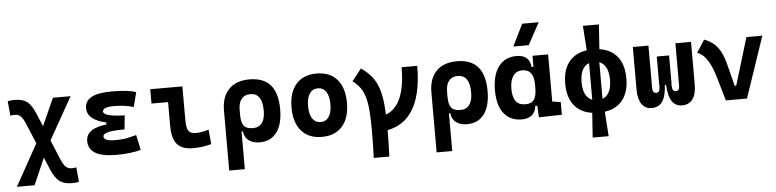

<svg xmlns="http://www.w3.org/2000/svg" viewBox="-54 -1096 6553 1621"><g transform="rotate(-5 3222.5 -285.0)"><path d="M499.5 214.8Q431.6 214.8 393.6 184.8Q355.5 154.8 325.2 82.5L157.2 -318.8Q138.2 -363.8 118.7 -382.8Q99.1 -401.9 69.8 -401.9Q52.7 -401.9 31.2 -397.9L19.5 -521.5Q48.3 -527.3 79.6 -527.3Q146.5 -527.3 183.6 -498.8Q220.7 -470.2 250 -400.4L419.9 6.3Q439 52.2 458.7 70.8Q478.5 89.4 509.3 89.4Q516.1 89.4 527.3 88.4Q538.6 87.4 547.9 85.4L559.6 209Q545.9 212.4 530 213.6Q514.2 214.8 499.5 214.8ZM33.7 205.1 263.7 -208.5 402.3 -517.6H552.2L319.3 -105L183.6 205.1Z M891.6 9.8Q658.7 9.8 658.7 -128.4Q658.7 -241.2 859.9 -255.9L993.2 -316.4L981.4 -198.2H965.8Q798.8 -198.2 798.8 -153.8Q798.8 -115.2 895.5 -115.2Q959 -115.2 1000.7 -124.5Q1042.5 -133.8 1075.2 -142.1L1102.1 -13.7Q1061.5 -2.9 1008.5 3.4Q955.6 9.8 891.6 9.8ZM832.5 -210.4V-270.5Q673.3 -305.7 673.3 -405.3Q673.3 -527.3 899.4 -527.3Q1043.9 -527.3 1106.9 -502.9L1075.2 -379.9Q1004.4 -402.3 910.2 -402.3Q813.5 -402.3 813.5 -364.7Q813.5 -321.3 993.2 -316.4L981.4 -198.2Z M1544.9 9.8Q1450.7 9.8 1409.2 -39.1Q1367.7 -87.9 1367.7 -195.3V-517.6H1499.5V-232.9Q1499.5 -191.9 1505.8 -166Q1512.1 -140.1 1530.2 -127.9Q1548.4 -115.7 1584 -115.7Q1625 -115.7 1688 -134.3L1699.7 -10.7Q1659.7 0 1623.3 4.9Q1586.9 9.8 1544.9 9.8ZM1227.1 -396V-517.6H1390.6V-396Z M2109.4 9.8Q2052.2 9.8 2016.8 -16.6Q1981.4 -43 1975.1 -94.7H1922.4L1963.9 -234.9Q1963.9 -171.4 1985.8 -143.1Q2007.8 -114.7 2062 -114.7Q2113.3 -114.7 2139.6 -149.7Q2166 -184.6 2166 -253.9Q2166 -328.6 2140.6 -365.7Q2115.2 -402.8 2064.5 -402.8Q2016.1 -402.8 1990 -370.4Q1963.9 -337.9 1963.9 -278.8L1831.5 -283.2Q1831.5 -399.9 1893.3 -463.6Q1955.1 -527.3 2068.4 -527.3Q2187 -527.3 2246.1 -459.2Q2305.2 -391.1 2305.2 -253.9Q2305.2 -126.5 2253.9 -58.3Q2202.6 9.8 2109.4 9.8ZM1831.5 224.6V-283.2H1963.9V224.6Z M2636.7 9.8Q2524.9 9.8 2463.4 -60.5Q2401.9 -130.9 2401.9 -258.8Q2401.9 -387.2 2463.4 -457.3Q2524.9 -527.3 2636.7 -527.3Q2748.6 -527.3 2810.1 -457.3Q2871.6 -387.2 2871.6 -258.8Q2871.6 -130.9 2810.1 -60.5Q2748.6 9.8 2636.7 9.8ZM2637 -115.7Q2682.1 -115.7 2706.8 -153.1Q2731.4 -190.5 2731.4 -258.9Q2731.4 -327.6 2706.8 -364.7Q2682.1 -401.9 2636.7 -401.9Q2591.8 -401.9 2566.9 -364.7Q2542 -327.5 2542 -258.8Q2542 -190.4 2566.9 -153.1Q2591.8 -115.7 2637 -115.7Z M3102.5 9.8V-115.7Q3357.4 -115.7 3357.4 -517.6H3489.7Q3489.7 9.8 3102.5 9.8ZM3056.2 224.6Q3058.6 176.8 3059.8 119.4Q3061 62 3061 -4.9Q3061 -105.5 3055.4 -174.8Q3049.8 -244.1 3035.6 -291.9Q3021.5 -339.6 2996.8 -373.4Q2972.2 -407.2 2934.1 -435.5L3014.2 -537.1Q3067.9 -500 3102.7 -457.3Q3137.6 -414.6 3157.5 -356Q3177.5 -297.4 3185.4 -212.4Q3193.4 -127.4 3193.4 -4.9Q3193.4 62 3192.1 119.4Q3190.9 176.8 3188.5 224.6Z M3867.2 9.8Q3810.1 9.8 3774.7 -16.6Q3739.3 -43 3732.9 -94.7H3680.2L3721.7 -234.9Q3721.7 -171.4 3743.7 -143.1Q3765.6 -114.7 3819.8 -114.7Q3871.1 -114.7 3897.5 -149.7Q3923.8 -184.6 3923.8 -253.9Q3923.8 -328.6 3898.4 -365.7Q3873 -402.8 3822.3 -402.8Q3773.9 -402.8 3747.8 -370.4Q3721.7 -337.9 3721.7 -278.8L3589.4 -283.2Q3589.4 -399.9 3651.1 -463.6Q3712.9 -527.3 3826.2 -527.3Q3944.8 -527.3 4003.9 -459.2Q4063 -391.1 4063 -253.9Q4063 -126.5 4011.7 -58.3Q3960.4 9.8 3867.2 9.8ZM3589.4 224.6V-283.2H3721.7V224.6Z M4330.1 9.8Q4232.9 9.8 4179.2 -58.3Q4125.5 -126.5 4125.5 -253.9Q4125.5 -384.3 4179.4 -455.8Q4233.4 -527.3 4332 -527.3Q4386.2 -527.3 4416 -501.7Q4445.8 -476.1 4451.2 -423.8H4497.1L4466.8 -274.9Q4466.8 -338.9 4442.6 -370.8Q4418.5 -402.8 4369.6 -402.8Q4319.3 -402.8 4292 -364Q4264.6 -325.2 4264.6 -253.9Q4264.6 -114.7 4370.6 -114.7Q4424.3 -114.7 4445.6 -146.7Q4466.8 -178.7 4466.8 -242.7V-267.1L4502 -93.8H4453.1Q4450.2 -59.6 4434.1 -36.4Q4418 -13.2 4391.6 -1.7Q4365.2 9.8 4330.1 9.8ZM4475.6 4.9 4466.8 -151.9V-254.4H4599.1V-118.2L4670.4 -107.4V0ZM4466.8 -211.4V-517.6H4599.1V-212.4ZM4312.5 -609.4 4403.3 -794.9H4543.5L4442.9 -609.4Z M4980.5 9.8Q4856 9.8 4788.6 -59.8Q4721.2 -129.4 4721.2 -258.8Q4721.2 -388.2 4788.6 -457.8Q4856 -527.3 4980.5 -527.3Q5105 -527.3 5172.4 -457.8Q5239.7 -388.2 5239.7 -258.8Q5239.7 -129.4 5172.4 -59.8Q5105 9.8 4980.5 9.8ZM4912.6 214.8 4928.7 -15.1H5032.2L5048.3 214.8ZM4980.5 -96.7Q5038.6 -96.7 5069.8 -138.7Q5101.1 -180.7 5101.1 -258.8Q5101.1 -337.4 5069.8 -379.2Q5038.6 -420.9 4980.5 -420.9Q4922.4 -420.9 4891.1 -379.2Q4859.9 -337.4 4859.9 -258.8Q4859.9 -180.7 4891.1 -138.7Q4922.4 -96.7 4980.5 -96.7ZM4937 -49.8V-475.1H5023.9V-49.8ZM4928.7 -497.1 4912.6 -732.4H5048.3L5032.2 -497.1Z M5689.5 9.8Q5633.8 9.8 5603.8 -34.4Q5573.7 -78.6 5568.4 -176.3L5608.4 -193.4L5615.7 -159.7Q5615.7 -135.2 5623.8 -125Q5631.8 -114.7 5647 -114.7Q5662.2 -114.7 5670 -125.6Q5677.7 -136.5 5677.7 -156.2V-517.6H5810.1V-156.2Q5810.1 -76.7 5779.1 -33.4Q5748 9.8 5689.5 9.8ZM5432.6 9.8Q5376.4 9.8 5346.7 -33.4Q5316.9 -76.7 5316.9 -156.2V-517.6H5449.2V-156.2Q5449.2 -136.7 5457.3 -125.7Q5465.3 -114.7 5480.5 -114.7Q5495.7 -114.7 5503.5 -125Q5511.2 -135.2 5511.2 -159.7L5518.6 -193.4L5558.6 -176.3Q5553.2 -78.6 5522 -34.4Q5490.7 9.8 5432.6 9.8ZM5511.2 -174.3V-419.9H5615.7V-174.3Z M6060.1 0 6141.6 -116.2H6158.2L6279.8 -517.6H6414.6L6239.3 0ZM6060.1 0 6004.9 -190.4Q5984.9 -260.7 5961.7 -308.1Q5938.5 -355.5 5911.6 -383.3Q5884.8 -411.1 5854 -421.4L5921.9 -527.3Q5964.4 -511.7 5997.3 -486.1Q6030.3 -460.4 6055.4 -415.8Q6080.6 -371.1 6099.1 -297.9L6165 -38.6Z"/></g></svg>

Font: Cascadia Code PL
Style: Regular
Weight: 400
Monospace: yes
Designer: Aaron Bell
Foundry: Saja Typeworks
Version: Version 2102.003